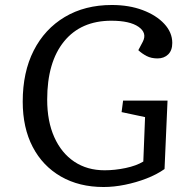

<svg xmlns="http://www.w3.org/2000/svg" viewBox="-20 -735 741 769"><path d="M651 -332 639 -58Q608 -36 566.5 -20Q525 -4 480.5 5Q436 14 395 14Q297 14 224 -28Q151 -70 111 -146.5Q71 -223 71 -328Q71 -446 115 -532.5Q159 -619 239.5 -667Q320 -715 428 -715Q497 -715 551.5 -694.5Q606 -674 638 -639.5Q670 -605 670 -563Q670 -533 653.5 -517Q637 -501 611 -501Q586 -501 567.5 -510.5Q549 -520 534 -534L552 -568Q570 -603 535 -627.5Q500 -652 426 -652Q304 -652 236.5 -569Q169 -486 169 -336Q169 -249 197.5 -185.5Q226 -122 277.5 -87.5Q329 -53 399 -53Q440 -53 483 -62Q526 -71 554 -88L561 -266L467 -286L473 -332Z"/></svg>

Font: Literata 7pt
Style: Italic
Weight: 400
Italic angle: -2°
Designer: Latin by Veronika Burian and Jose Scaglione. Greek by Irene Vlachou. Cyrillic by Vera Evstafieva
Foundry: TypeTogether
Version: Version 3.002